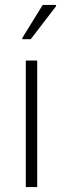

<svg xmlns="http://www.w3.org/2000/svg" viewBox="-20 -754 254 774"><path d="M84 0V-510H130V0ZM70 -596V-601L152 -734H206V-729L104 -596Z"/></svg>

Font: Saira Semi Condensed ExtraLight
Style: Regular
Weight: 200
Width: 4
Designer: Hector Gatti with collaboration of the Omnibus-Type team
Foundry: Omnibus-Type
Version: Version 1.001; ttfautohint (v1.8)